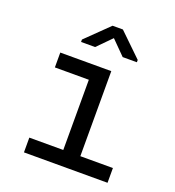

<svg xmlns="http://www.w3.org/2000/svg" viewBox="-135 -849 869 955"><g transform="rotate(20 300.0 -371.5)"><path d="M99.1 -528.3V-449.7H278.8V-78.1H99.1V0H541.5V-78.1H369.1V-528.3ZM473.6 -625.5 352.5 -742.7H297.9L178.2 -626V-613.3H252.4L325.2 -687L398.4 -613.3H473.6Z"/></g></svg>

Font: RobotoMono Nerd Font
Style: Regular
Weight: 400
Monospace: yes
Designer: Google
Version: Version 3.000;Nerd Fonts 3.2.1